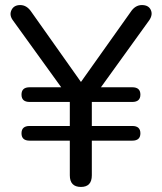

<svg xmlns="http://www.w3.org/2000/svg" viewBox="-20 -732 640 759"><path d="M300 7Q256 7 256 -39V-176H97Q65 -176 65 -205Q65 -234 97 -234H256V-329H97Q65 -329 65 -358Q65 -387 97 -387H222L30 -653Q16 -673 25.5 -692.5Q35 -712 60 -712Q86 -712 104 -685L300 -408L496 -684Q514 -712 541 -712Q567 -712 576 -693Q585 -674 570 -652L379 -387H503Q535 -387 535 -358Q535 -329 503 -329H343V-234H503Q535 -234 535 -205Q535 -176 503 -176H343V-39Q343 7 300 7Z"/></svg>

Font: Chiron GoRound TC N
Style: Regular
Weight: 350
Designer: Ryoko NISHIZUKA 西塚涼子 (kana, bopomofo & ideographs); Paul D. Hunt (Latin, Greek & Cyrillic); Sandoll Communications 산돌커뮤니
Foundry: Adobe
Version: Version 1.000;hotconv 1.1.1;makeotfexe 2.6.0